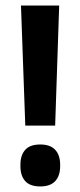

<svg xmlns="http://www.w3.org/2000/svg" viewBox="-20 -659 289 691"><path d="M178.5 -207H71L55.5 -639H193ZM125 12Q88 12 70.8 -7.2Q53.5 -26.5 53.5 -61V-66Q53.5 -100.5 70.8 -119.8Q88 -139 125 -139Q161 -139 178.8 -119.8Q196.5 -100.5 196.5 -66V-61Q196.5 -26.5 178.8 -7.2Q161 12 125 12Z"/></svg>

Font: Anek Telugu SemiBold
Style: Regular
Weight: 600
Designer: Omkar Bhoir (Telugu), Yesha Goshar (Latin)
Foundry: Ek Type
Version: Version 1.003